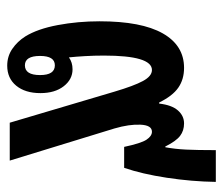

<svg xmlns="http://www.w3.org/2000/svg" viewBox="-63 -548 618 532"><g transform="rotate(90 246.0 -282.0)"><path d="M162 7Q136 7 115.5 -7Q95 -21 81 -43Q60 -77 49.5 -133Q39 -189 39 -249Q39 -365 72.5 -424Q106 -483 168 -483Q200 -483 223 -467Q246 -451 264 -414H267Q271 -449 286 -466Q301 -483 322 -483Q342 -483 356.5 -472Q371 -461 386 -431H388Q393 -458 394.5 -488.5Q396 -519 396 -571H484Q483 -504 472.5 -435Q462 -366 445 -317H387Q377 -364 367 -379Q357 -394 345 -394Q327 -394 325.5 -362.5Q324 -331 336 -290L425 0H320L234 -290Q218 -344 204.5 -369Q191 -394 174 -394Q134 -394 134 -261Q134 -234 135.5 -208.5Q137 -183 139 -164Q153 -174 172 -174Q200 -174 219 -149.5Q238 -125 238 -85Q238 -43 217.5 -18Q197 7 162 7ZM161 -42Q188 -42 188 -84Q188 -125 161 -125Q135 -125 135 -84Q135 -42 161 -42Z"/></g></svg>

Font: Noto Sans Thai Looped UI Condensed Medium
Style: Regular
Weight: 500
Width: 3
Designer: Cadson Demak Team
Foundry: Cadson Demak Co., Ltd.
Version: Version 1.000